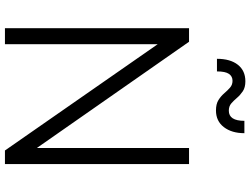

<svg xmlns="http://www.w3.org/2000/svg" viewBox="-138 -875 1013 777"><g transform="rotate(90 368.5 -486.5)"><path d="M94 0V-745H149L579 -129V-745H644V0H589L159 -618V0ZM427 -854Q401 -854 385 -864Q369 -874 357.5 -887.5Q346 -901 334.5 -911Q323 -921 307 -921Q289 -921 279 -906.5Q269 -892 269 -858H218Q218 -912 242 -942.5Q266 -973 309 -973Q334 -973 349.5 -962.5Q365 -952 376 -939Q387 -926 398.5 -916Q410 -906 428 -906Q469 -906 469 -969H519Q519 -918 494.5 -886Q470 -854 427 -854Z"/></g></svg>

Font: Plus Jakarta Sans Light
Style: Regular
Weight: 300
Designer: Gumpita Rahayu
Foundry: Tokotype
Version: Version 2.006; ttfautohint (v1.8.4.7-5d5b)